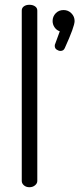

<svg xmlns="http://www.w3.org/2000/svg" viewBox="-20 -783 332 803"><path d="M246 -741Q265 -741 278.5 -727.5Q292 -714 292 -695Q292 -672 251 -582Q246 -570 233 -570Q225 -570 217 -575.5Q209 -581 209 -591Q209 -597 211 -600L230 -652Q216 -657 208 -669Q200 -681 200 -695Q200 -714 213 -727.5Q226 -741 246 -741ZM103 -763Q117 -763 126.5 -756.5Q136 -750 136 -739V-26Q136 -16 126.5 -8Q117 0 103 0Q89 0 80 -8Q71 -16 71 -26V-739Q71 -750 80 -756.5Q89 -763 103 -763Z"/></svg>

Font: AkaAcidDosis
Style: Regular
Weight: 400
Designer: Edgar Tolentino, Pablo Impallari, Igino Marini, Aka-Acid
Foundry: Edgar Tolentino, Pablo Impallari, Igino Marini, Cyberella
Version: Version 1.007